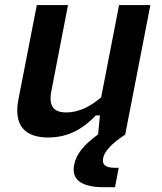

<svg xmlns="http://www.w3.org/2000/svg" viewBox="-20 -548 660 782"><path d="M130 -527.5 55 -143C34 -33.5 85 12 176.5 12C260 12 320.5 -25.5 370.5 -78H387L379.5 -0.5C321 42 290.5 79.5 282 123C273 169 291 214.5 403 214.5H448.5L463.5 135.5H449C406 135.5 395.5 120 400 96.5C405 70.5 428.5 41 490 0L592.5 -527.5H465L392 -151.5C348.5 -114.5 301 -90 250 -90C206 -90 176 -108.5 189 -176L257 -527.5Z"/></svg>

Font: Monaspace Neon SemiBold
Style: Italic
Weight: 600
Italic angle: -11°
Designer: Riley Cran & the Lettermatic Team
Foundry: Lettermatic
Version: Version 1.200 (Monaspace Neon)